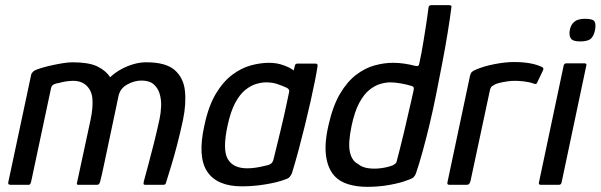

<svg xmlns="http://www.w3.org/2000/svg" viewBox="-20 -718 2334 746"><path d="M529 -405Q502 -405 474 -389.5Q446 -374 440 -343L430 -295Q417 -233 404.5 -174.5Q392 -116 383 -73Q374 -30 369 -12Q368 -8 365.5 -4Q363 0 356 0H284Q277 0 279 -7L332 -253Q342 -301 339 -335Q336 -369 312 -389Q291 -405 262 -404Q233 -403 207 -395Q200 -395 190 -390.5Q180 -386 178 -374L101 -12Q100 -8 98 -4Q96 0 92 0H21Q18 0 14.5 -1.5Q11 -3 12 -9L101 -427Q102 -433 108 -439Q114 -445 126 -449Q142 -455 167 -461Q192 -467 218 -471.5Q244 -476 261 -476Q324 -476 357 -460.5Q390 -445 408 -418Q427 -436 451 -449Q475 -462 499.5 -469Q524 -476 548 -476Q624 -476 658.5 -446Q693 -416 698.5 -365.5Q704 -315 691 -252Q680 -201 668.5 -156.5Q657 -112 645.5 -74.5Q634 -37 624 -5Q622 0 614 0H544Q539 0 538 -2.5Q537 -5 539 -14Q545 -36 555.5 -75Q566 -114 578 -161.5Q590 -209 600 -256Q605 -279 606 -305.5Q607 -332 600 -354.5Q593 -377 576.5 -391Q560 -405 529 -405Z M920 6Q823 6 785 -51.5Q747 -109 774 -230Q790 -306 818.5 -353.5Q847 -401 882.5 -427.5Q918 -454 955 -464Q992 -474 1026 -474Q1056 -474 1083 -464Q1110 -454 1121 -444L1126 -464Q1127 -468 1130 -469.5Q1133 -471 1137 -471H1205Q1215 -471 1214 -462Q1211 -441 1204 -405.5Q1197 -370 1187 -325.5Q1177 -281 1165 -232Q1153 -183 1140 -134.5Q1127 -86 1114 -44Q1110 -36 1105 -30Q1100 -24 1083 -19Q1056 -9 1010.5 -1.5Q965 6 920 6ZM941 -64Q956 -64 973 -66.5Q990 -69 1004 -72.5Q1018 -76 1023 -77Q1029 -79 1034 -83Q1039 -87 1042 -96Q1048 -120 1055 -149Q1062 -178 1069.5 -208.5Q1077 -239 1083.5 -268Q1090 -297 1095 -321Q1100 -345 1103 -359Q1105 -365 1102.5 -369.5Q1100 -374 1094 -377Q1079 -384 1059 -391Q1039 -398 1014 -398Q997 -398 976 -392Q955 -386 933.5 -369Q912 -352 894 -318.5Q876 -285 864 -229Q844 -136 865 -100Q886 -64 941 -64Z M1256 -230Q1273 -306 1301 -353.5Q1329 -401 1364 -427.5Q1399 -454 1436 -464Q1473 -474 1507 -474Q1530 -474 1552.5 -470.5Q1575 -467 1589 -463Q1599 -461 1603 -461.5Q1607 -462 1609 -471Q1613 -488 1617.5 -512Q1622 -536 1626 -561.5Q1630 -587 1634 -611.5Q1638 -636 1640.5 -655Q1643 -674 1644 -682Q1645 -693 1648 -695.5Q1651 -698 1657 -698H1724Q1729 -698 1732 -696.5Q1735 -695 1734 -690Q1728 -644 1719 -588.5Q1710 -533 1698.5 -473.5Q1687 -414 1675 -353.5Q1663 -293 1649.5 -236.5Q1636 -180 1622.5 -131Q1609 -82 1596 -44Q1593 -36 1587.5 -30Q1582 -24 1563 -18Q1539 -8 1496 0Q1453 8 1407 8Q1367 8 1333.5 -2Q1300 -12 1280 -34Q1254 -62 1247 -111Q1240 -160 1256 -230ZM1346 -229Q1332 -162 1339.5 -127.5Q1347 -93 1371 -81Q1386 -68 1410 -64.5Q1434 -61 1460.5 -64.5Q1487 -68 1507 -76Q1512 -79 1516 -82Q1520 -85 1521 -90Q1527 -114 1535 -144.5Q1543 -175 1550.5 -207.5Q1558 -240 1565 -270.5Q1572 -301 1578 -326.5Q1584 -352 1587 -367Q1589 -376 1586.5 -379.5Q1584 -383 1579 -384Q1560 -390 1537 -394Q1514 -398 1496 -398Q1479 -398 1458 -392Q1437 -386 1415.5 -369Q1394 -352 1376 -318.5Q1358 -285 1346 -229Z M1977 -477Q2043 -477 2083 -459Q2090 -456 2091 -453Q2092 -450 2090 -445L2068 -399Q2066 -393 2062.5 -392Q2059 -391 2054 -393Q2038 -399 2017.5 -401.5Q1997 -404 1981 -404Q1965 -404 1949 -401.5Q1933 -399 1921 -396Q1909 -393 1903 -390Q1897 -387 1891.5 -383Q1886 -379 1883 -365L1808 -14Q1805 -5 1802 -2.5Q1799 0 1793 0H1725Q1722 0 1719.5 -2Q1717 -4 1719 -12L1805 -418Q1808 -433 1813 -438Q1818 -443 1828 -447Q1860 -461 1902 -469Q1944 -477 1977 -477Z M2292 -602Q2288 -580 2276.5 -568.5Q2265 -557 2234 -557Q2206 -557 2198 -568.5Q2190 -580 2194 -602Q2198 -622 2211.5 -633.5Q2225 -645 2253 -645Q2285 -645 2290.5 -633.5Q2296 -622 2292 -602ZM2162 -9Q2160 0 2152 0H2081Q2072 0 2074 -9L2170 -463Q2172 -472 2181 -472H2252Q2255 -472 2257.5 -469.5Q2260 -467 2258 -463Z"/></svg>

Font: Glory Thin Medium
Style: Italic
Weight: 500
Italic angle: -12°
Version: Version 1.011